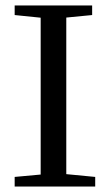

<svg xmlns="http://www.w3.org/2000/svg" viewBox="-20 -683 402 703"><path d="M33.7 0V-35.2L128.9 -43.9V-618.2L33.7 -627.9V-663.1H317.4V-627.9L222.7 -618.7V-45.4L328.6 -35.2V0Z"/></svg>

Font: Elstob 8pt
Style: Regular
Weight: 400
Designer: Peter S. Baker
Version: Version 1.015